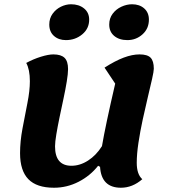

<svg xmlns="http://www.w3.org/2000/svg" viewBox="-20 -855 795 900"><path d="M233 25Q152 25 113 -15Q74 -55 74 -137Q74 -192 85.5 -253Q97 -314 108.5 -372Q120 -430 120 -474Q120 -529 103 -560Q136 -578 171.5 -589Q207 -600 230 -600Q266 -600 282.5 -584Q299 -568 299 -531Q299 -510 293 -473Q287 -436 277.5 -392Q268 -348 259 -304.5Q250 -261 244 -225Q238 -189 238 -169Q238 -78 315 -78Q355 -78 393 -102.5Q431 -127 458 -170Q474 -265 520 -463L470 -538Q520 -570 560 -585Q600 -600 634 -600Q671 -600 686 -584.5Q701 -569 701 -533Q701 -521 693 -485.5Q685 -450 673 -400Q661 -350 649 -294.5Q637 -239 629 -186Q621 -133 621 -92Q621 -38 647 -15Q601 25 547 25Q455 25 449 -73L440 -78Q403 -31 348.5 -3Q294 25 233 25ZM577 -667Q539 -667 515.5 -686.5Q492 -706 492 -740Q492 -769 508 -790.5Q524 -812 549 -823.5Q574 -835 599 -835Q634 -835 656 -815.5Q678 -796 678 -763Q678 -721 648 -694Q618 -667 577 -667ZM289 -667Q255 -667 233 -686.5Q211 -706 211 -740Q211 -769 226.5 -790.5Q242 -812 265.5 -823.5Q289 -835 313 -835Q350 -835 374 -815.5Q398 -796 398 -763Q398 -721 365.5 -694Q333 -667 289 -667Z"/></svg>

Font: Lemonada SemiBold
Style: Regular
Weight: 600
Designer: Mohamed Gaber (Arabic), Eduardo Tunni (Latin)
Foundry: Kief Type Foundry
Version: Version 4.005; ttfautohint (v1.8.3)